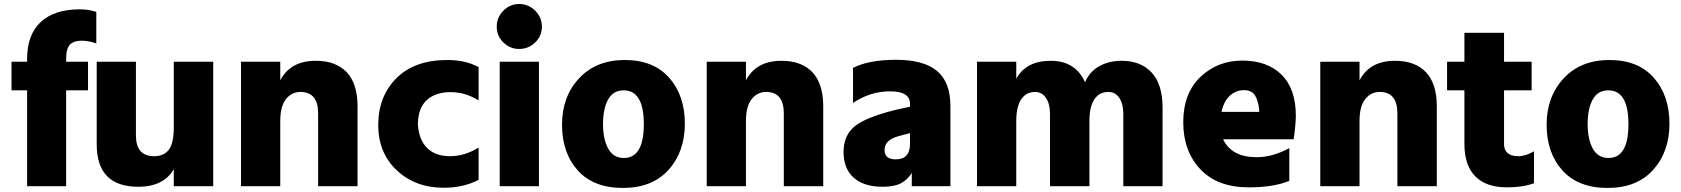

<svg xmlns="http://www.w3.org/2000/svg" viewBox="-20 -887 8327 951"><path d="M37.1 -439.5V-581.1H114.3V-595.7Q114.3 -714.8 181.6 -777.8Q249 -840.8 376 -840.8Q418.9 -840.8 457 -828.1V-671.9Q419.9 -685.5 383.3 -685.5Q346.7 -685.5 327.1 -666.5Q307.6 -647.5 307.6 -595.7V-581.1H416V-439.5H307.6V35.2H114.3V-439.5Z M459 -171.9V-581.1H653.3V-215.8Q653.3 -113.3 744.1 -113.3Q791 -113.3 815.9 -145Q840.8 -176.8 840.8 -257.8V-581.1H1036.1V35.2H840.8V-48.8Q790 38.1 665 38.1Q459 38.1 459 -171.9Z M1173.8 35.2V-581.1H1368.2V-489.3Q1418.9 -585.9 1543.9 -585.9Q1643.6 -585.9 1697.3 -529.3Q1751 -472.7 1751 -359.4V35.2H1555.7V-325.2Q1555.7 -431.6 1467.8 -431.6Q1424.8 -431.6 1396.5 -396Q1368.2 -360.4 1368.2 -288.1V35.2Z M2195.3 -589.8Q2286.1 -589.8 2350.6 -554.7V-389.6Q2285.2 -430.7 2211.4 -430.7Q2137.7 -430.7 2094.2 -391.6Q2050.8 -352.5 2049.8 -271.5Q2054.7 -194.3 2095.7 -153.8Q2136.7 -113.3 2209 -113.3Q2281.2 -113.3 2350.6 -156.2V3.9Q2275.4 43 2177.7 43Q2037.1 43 1944.8 -43.9Q1852.5 -130.9 1853.5 -271Q1854.5 -411.1 1944.3 -500.5Q2034.2 -589.8 2195.3 -589.8Z M2473.1 -676.8Q2440.4 -709 2440.4 -754.9Q2440.4 -800.8 2473.1 -834Q2505.9 -867.2 2551.8 -867.2Q2597.7 -867.2 2630.9 -834Q2664.1 -800.8 2664.1 -754.9Q2664.1 -709 2630.9 -676.8Q2597.7 -644.5 2551.8 -644.5Q2505.9 -644.5 2473.1 -676.8ZM2455.1 35.2V-581.1H2649.4V35.2Z M2841.8 -43Q2763.7 -129.9 2763.7 -269Q2763.7 -408.2 2848.1 -499Q2932.6 -589.8 3074.7 -589.8Q3216.8 -589.8 3294.4 -502Q3372.1 -414.1 3372.1 -274.9Q3372.1 -135.7 3291.5 -45.9Q3210.9 43.9 3065.4 43.9Q2919.9 43.9 2841.8 -43ZM3070.3 -104.5Q3168.9 -104.5 3168.9 -272Q3168.9 -439.5 3069.3 -439.5Q3016.6 -439.5 2991.7 -393.6Q2966.8 -347.7 2966.8 -272.9Q2966.8 -198.2 2992.2 -151.4Q3017.6 -104.5 3070.3 -104.5Z M3480.5 35.2V-581.1H3674.8V-489.3Q3725.6 -585.9 3850.6 -585.9Q3950.2 -585.9 4003.9 -529.3Q4057.6 -472.7 4057.6 -359.4V35.2H3862.3V-325.2Q3862.3 -431.6 3774.4 -431.6Q3731.4 -431.6 3703.1 -396Q3674.8 -360.4 3674.8 -288.1V35.2Z M4416 -342.8 4487.3 -358.4V-373Q4487.3 -434.6 4388.7 -434.6Q4290 -434.6 4205.1 -377V-550.8Q4283.2 -590.8 4418.9 -590.8Q4554.7 -590.8 4621.1 -535.6Q4687.5 -480.5 4687.5 -361.3V35.2H4496.1V-30.3Q4475.6 2.9 4442.9 20.5Q4410.2 38.1 4351.6 38.1Q4258.8 38.1 4208.5 -6.8Q4158.2 -51.8 4158.2 -134.3Q4158.2 -216.8 4213.9 -261.7Q4269.5 -306.6 4416 -342.8ZM4361.3 -144.5Q4361.3 -97.7 4416 -97.7Q4487.3 -97.7 4487.3 -173.8V-227.5L4442.4 -215.8Q4440.4 -214.8 4431.6 -212.9Q4361.3 -194.3 4361.3 -144.5Z M4819.3 35.2V-581.1H5013.7V-497.1Q5062.5 -585.9 5184.6 -585.9Q5306.6 -585.9 5354.5 -479.5Q5376 -531.2 5423.8 -558.6Q5471.7 -585.9 5536.1 -585.9Q5629.9 -585.9 5684.1 -527.8Q5738.3 -469.7 5738.3 -353.5V35.2H5543.9V-323.2Q5543.9 -373 5523.9 -402.3Q5503.9 -431.6 5470.2 -431.6Q5436.5 -431.6 5416 -413.1Q5376 -377.9 5376 -288.1V35.2H5180.7V-323.2Q5180.7 -373 5160.6 -402.3Q5140.6 -431.6 5107.4 -431.6Q5074.2 -431.6 5053.7 -413.1Q5013.7 -377.9 5013.7 -288.1V35.2Z M6398.4 -313.5Q6398.4 -272.5 6387.7 -197.3H6038.1Q6080.1 -108.4 6204.1 -108.4Q6283.2 -108.4 6366.2 -153.3V8.8Q6288.1 41 6165 41Q6009.8 41 5925.3 -48.8Q5840.8 -138.7 5840.8 -281.7Q5840.8 -424.8 5925.8 -505.9Q6010.7 -586.9 6133.8 -586.9Q6256.8 -586.9 6327.6 -517.1Q6398.4 -447.3 6398.4 -313.5ZM6030.3 -333H6216.8V-344.7Q6211.9 -389.6 6195.8 -415Q6179.7 -440.4 6141.1 -440.4Q6102.5 -440.4 6072.3 -413.6Q6042 -386.7 6030.3 -333Z M6519.5 35.2V-581.1H6713.9V-489.3Q6764.6 -585.9 6889.6 -585.9Q6989.3 -585.9 7043 -529.3Q7096.7 -472.7 7096.7 -359.4V35.2H6901.4V-325.2Q6901.4 -431.6 6813.5 -431.6Q6770.5 -431.6 6742.2 -396Q6713.9 -360.4 6713.9 -288.1V35.2Z M7147.5 -439.5V-581.1H7233.4V-724.6H7429.7V-581.1H7566.4V-439.5H7429.7V-173.8Q7429.7 -113.3 7502 -113.3Q7536.1 -113.3 7578.1 -137.7V20.5Q7523.4 41 7444.3 41Q7340.8 41 7287.1 -13.7Q7233.4 -68.4 7233.4 -173.8V-439.5Z M7718.8 -43Q7640.6 -129.9 7640.6 -269Q7640.6 -408.2 7725.1 -499Q7809.6 -589.8 7951.7 -589.8Q8093.8 -589.8 8171.4 -502Q8249 -414.1 8249 -274.9Q8249 -135.7 8168.5 -45.9Q8087.9 43.9 7942.4 43.9Q7796.9 43.9 7718.8 -43ZM7947.3 -104.5Q8045.9 -104.5 8045.9 -272Q8045.9 -439.5 7946.3 -439.5Q7893.6 -439.5 7868.7 -393.6Q7843.8 -347.7 7843.8 -272.9Q7843.8 -198.2 7869.1 -151.4Q7894.5 -104.5 7947.3 -104.5Z"/></svg>

Font: GenEi M Gothic v2 Black
Style: Regular
Weight: 900
Version: Version 2.0